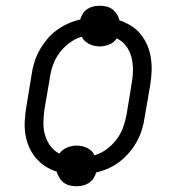

<svg xmlns="http://www.w3.org/2000/svg" viewBox="-20 -600 640 670"><path d="M247 50Q235 50 223 47Q211 44 202 37Q193 30 187 20Q181 10 178 -1Q156 -8 137 -20.5Q118 -33 104 -50Q90 -67 81 -88Q72 -109 68.5 -132.5Q65 -156 66.5 -180Q68 -204 72 -228L90 -338Q93 -360 99.5 -381.5Q106 -403 117 -423Q128 -443 143 -461.5Q158 -480 177 -494Q196 -508 217 -517.5Q238 -527 260 -532Q263 -543 269.5 -553Q276 -563 285.5 -569Q295 -575 306 -577.5Q317 -580 328 -580Q340 -580 352 -577Q364 -574 373 -567Q382 -560 388 -550.5Q394 -541 397 -529Q418 -522 437.5 -510Q457 -498 471 -480.5Q485 -463 494 -442Q503 -421 506.5 -397.5Q510 -374 509 -350Q508 -326 504 -302L485 -192Q482 -170 475.5 -148.5Q469 -127 458 -107Q447 -87 432 -69Q417 -51 398.5 -36.5Q380 -22 358.5 -12.5Q337 -3 315 2Q313 12 306.5 22Q300 32 290 38.5Q280 45 269 47.5Q258 50 247 50ZM310 -58Q333 -65 353 -80Q373 -95 387.5 -114.5Q402 -134 410 -156.5Q418 -179 422 -202L440 -312Q444 -334 444 -357Q444 -380 438.5 -401Q433 -422 420 -439.5Q407 -457 387 -466Q378 -451 361 -444.5Q344 -438 328 -438Q308 -438 291 -446.5Q274 -455 265 -472Q242 -465 222 -450Q202 -435 187.5 -415.5Q173 -396 165 -373.5Q157 -351 154 -328L135 -218Q132 -196 131.5 -173Q131 -150 137 -129Q143 -108 156 -90.5Q169 -73 187 -64Q197 -78 214 -85Q231 -92 247 -92Q267 -92 284.5 -83.5Q302 -75 310 -58Z"/></svg>

Font: Iosevka Curly Slab LtExObl
Style: Regular
Weight: 300
Width: 7
Italic angle: -9°
Monospace: yes
Designer: Belleve Invis
Foundry: Belleve Invis
Version: Version 11.1.0; ttfautohint (v1.8.3)